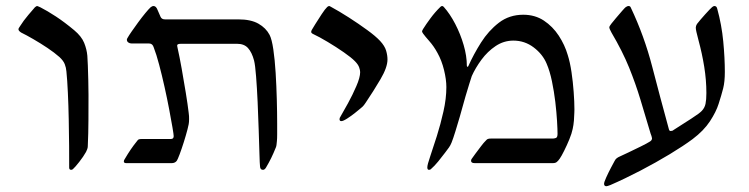

<svg xmlns="http://www.w3.org/2000/svg" viewBox="-20 -548 2516 645"><path d="M219.2 22.5Q212.4 22.5 212.4 15.1Q212.4 -14.6 212.2 -57.4Q211.9 -100.1 210.9 -147Q210 -193.8 208 -236.3Q206.1 -278.8 203.1 -308.1Q202.1 -320.8 197.5 -332.5Q192.9 -344.2 179.7 -356.4Q163.1 -371.1 139.4 -387Q115.7 -402.8 92 -416.5Q68.4 -430.2 51.3 -438.5Q42 -444.3 42 -449.7Q42 -452.1 43.9 -454.8Q45.9 -457.5 47.9 -460.9Q58.1 -477.5 75.2 -497.8Q92.3 -518.1 97.2 -523.4Q102.5 -527.8 104.5 -527.8Q106 -527.8 115.7 -523.4Q138.7 -511.7 167.7 -492.7Q196.8 -473.6 229.5 -446.3Q253.9 -425.8 262.7 -404.1Q271.5 -382.3 273.4 -360.8Q274.4 -351.1 275.1 -328.1Q275.9 -305.2 276.6 -278.3Q277.3 -251.5 277.3 -229.5Q277.3 -189.5 277.1 -144.5Q276.9 -99.6 274.9 -56.6Q274.9 -51.8 272.9 -46.6Q271 -41.5 269 -37.6Q260.3 -22 246.1 -3.9Q231.9 14.2 225.1 20Q222.2 22.5 219.2 22.5Z M863.3 22.5Q854 22.5 853.5 10.7Q852.5 2.9 851.6 -30.5Q850.6 -64 849.1 -110.4Q847.7 -156.7 845.5 -204.8Q843.3 -252.9 840.3 -291Q837.4 -329.1 833.5 -344.7Q826.2 -372.1 813.2 -386.5Q800.3 -400.9 776.4 -400.9H588.4Q575.2 -400.9 575.2 -395.5Q575.2 -395.5 575.4 -392.8Q575.7 -390.1 577.1 -384.3Q583 -358.4 590.3 -317.6Q597.7 -276.9 604.2 -236.1Q610.8 -195.3 613.8 -169.4Q614.7 -164.6 615 -158Q615.2 -151.4 615.2 -147.9Q615.2 -137.2 613.8 -130.4Q610.8 -115.2 604.2 -92.8Q597.7 -70.3 590.3 -48.8Q583 -27.3 577.6 -15.1Q572.3 0 556.6 0H403.8Q396 0 396 -5.9Q396 -9.8 399.4 -14.2Q418.9 -47.9 440.4 -74.2Q442.9 -78.1 445.8 -79.6Q448.7 -81.1 458 -81.1H554.2Q563.5 -81.1 563.5 -90.8Q563.5 -95.7 559.3 -120.4Q555.2 -145 548.3 -180.9Q541.5 -216.8 532.7 -256.3Q523.9 -295.9 514.6 -330.8Q505.4 -365.7 496.6 -388.2Q492.7 -401.9 481 -401.9H422.4Q416 -401.9 411.1 -405.3Q406.2 -408.7 406.2 -415Q406.2 -417.5 409.2 -421.9Q412.6 -428.2 422.4 -442.4Q432.1 -456.5 444.3 -473.1Q456.5 -489.7 468 -503.7Q479.5 -517.6 485.8 -523.4Q487.3 -524.4 490 -526.1Q492.7 -527.8 495.6 -527.8Q504.4 -527.8 509.3 -514.6Q515.6 -499.5 519.5 -491.2Q523.4 -482.9 534.2 -482.9H780.8Q822.8 -482.9 848.1 -468.5Q873.5 -454.1 885.7 -430.7Q893.1 -416.5 898.2 -382.1Q903.3 -347.7 906 -303.2Q908.7 -258.8 909.9 -213.6Q911.1 -168.5 911.1 -132.8Q911.1 -112.8 911.1 -97.4Q911.1 -82 910.2 -73.7Q909.2 -58.1 906.7 -52.7Q898.9 -33.2 890.9 -16.8Q882.8 -0.5 873.5 15.1Q869.1 22.5 863.3 22.5Z M1126.5 -141.1Q1120.6 -141.1 1120.6 -147.9Q1120.6 -151.9 1124 -156.7Q1133.3 -172.4 1148.9 -200.9Q1164.6 -229.5 1177.2 -258.8Q1189.9 -288.1 1189.9 -305.7Q1189.9 -312 1186.5 -321.8Q1183.1 -331.5 1172.4 -342.3Q1160.6 -354.5 1135 -372.3Q1109.4 -390.1 1080.8 -407.2Q1052.2 -424.3 1031.2 -434.1Q1025.4 -437 1025.4 -440.9Q1025.4 -443.4 1027.3 -447.3Q1028.8 -450.2 1038.8 -466.3Q1048.8 -482.4 1060.5 -500.2Q1072.3 -518.1 1079.1 -524.4Q1082.5 -527.8 1086.4 -527.8Q1087.4 -527.8 1090.3 -525.9Q1119.1 -510.3 1151.9 -489.3Q1184.6 -468.3 1213.1 -447.5Q1241.7 -426.8 1256.8 -410.6Q1272.5 -393.6 1277.1 -377.9Q1281.7 -362.3 1281.7 -348.1Q1281.7 -321.8 1258.3 -282Q1234.9 -242.2 1208.5 -203.1Q1202.1 -193.4 1198 -189.7Q1193.8 -186 1190.9 -183.6Q1186.5 -179.7 1173.3 -169.2Q1160.2 -158.7 1146.5 -149.9Q1132.8 -141.1 1126.5 -141.1Z M1420.9 22.5Q1415.5 22.5 1415.5 14.2Q1415.5 5.4 1425.3 -22.9Q1435.1 -51.3 1447.5 -90.8Q1460 -130.4 1469.7 -173.6Q1479.5 -216.8 1479.5 -255.4Q1479.5 -280.8 1471.7 -312.7Q1463.9 -344.7 1449.7 -370.1Q1437.5 -392.6 1422.6 -409.4Q1407.7 -426.3 1401.4 -435.1Q1400.4 -437 1399.2 -438.7Q1397.9 -440.4 1397.9 -442.9Q1397.9 -444.8 1401.4 -450.7Q1411.1 -466.3 1426.3 -486.8Q1441.4 -507.3 1459.5 -524.9Q1462.4 -527.8 1465.3 -527.8Q1467.8 -527.8 1470.7 -524.9Q1491.7 -501.5 1509.3 -467.5Q1526.9 -433.6 1537.6 -396.7Q1548.3 -359.9 1548.3 -327.1Q1548.3 -323.7 1550.8 -323.7Q1552.2 -323.7 1553.2 -325.7Q1570.8 -365.2 1595.9 -405Q1621.1 -444.8 1656 -471.7Q1690.9 -498.5 1737.8 -498.5Q1777.3 -498.5 1807.1 -478.8Q1836.9 -459 1857.2 -428Q1877.4 -397 1887.2 -363.3Q1895 -338.9 1899.9 -305.7Q1904.8 -272.5 1907.2 -239Q1909.7 -205.6 1909.7 -180.2Q1909.7 -180.2 1909.4 -169.2Q1909.2 -158.2 1908 -142.8Q1906.7 -127.4 1903.8 -114.7Q1900.9 -100.1 1892.6 -79.8Q1884.3 -59.6 1875.2 -41.5Q1866.2 -23.4 1860.4 -15.1Q1855 -7.3 1850.3 -3.7Q1845.7 0 1837.4 0H1574.7Q1562.5 0 1562.5 -7.8Q1562.5 -11.7 1564.5 -14.2Q1566.9 -18.1 1576.7 -31.2Q1586.4 -44.4 1596.2 -57.1Q1606 -69.8 1608.4 -71.8Q1611.3 -75.2 1615.2 -78.9Q1619.1 -82.5 1628.4 -82.5H1836.4Q1841.8 -82.5 1847.4 -84.5Q1853 -86.4 1853 -98.6Q1853 -112.8 1851.3 -141.6Q1849.6 -170.4 1845.5 -205.6Q1841.3 -240.7 1834.2 -274.9Q1827.1 -309.1 1816.4 -334Q1803.2 -365.7 1772.9 -388.7Q1742.7 -411.6 1704.6 -411.6Q1672.4 -411.6 1645 -393.3Q1617.7 -375 1597.4 -347.4Q1577.1 -319.8 1564.9 -292.5Q1562.5 -285.6 1556.4 -265.9Q1550.3 -246.1 1543.9 -224.6Q1537.6 -203.1 1534.7 -191.9Q1531.7 -180.7 1524.7 -156.2Q1517.6 -131.8 1510 -107.2Q1502.4 -82.5 1497.1 -69.3Q1493.2 -59.6 1488.3 -52.7Q1484.9 -48.3 1474.9 -34.7Q1464.8 -21 1452.1 -5.6Q1439.5 9.8 1427.7 20Q1425.8 22.5 1420.9 22.5Z M2017.1 77.6Q2009.3 77.6 2009.3 69.3Q2009.3 64 2016.6 47.9Q2023.9 31.7 2032.5 15.4Q2041 -1 2044.4 -6.8Q2047.4 -13.2 2052 -16.6Q2056.6 -20 2062.5 -22.5Q2070.8 -26.4 2091.6 -36.1Q2112.3 -45.9 2133.1 -56.2Q2153.8 -66.4 2162.1 -71.8Q2170.4 -76.2 2170.4 -83.5Q2170.4 -84.5 2168.5 -91.3Q2166.5 -98.1 2165.5 -99.6Q2147.5 -160.6 2131.3 -213.9Q2115.2 -267.1 2093.3 -321.3Q2071.3 -375.5 2034.2 -438.5Q2026.9 -451.7 2026.9 -456.1Q2026.9 -458.5 2029.1 -461.7Q2031.2 -464.8 2033.7 -468.3Q2038.6 -474.6 2049.1 -487.1Q2059.6 -499.5 2069.6 -511Q2079.6 -522.5 2082.5 -524.4Q2085 -525.4 2086.9 -526.6Q2088.9 -527.8 2091.3 -527.8Q2097.2 -527.8 2099.1 -522.5Q2144.5 -426.8 2171.1 -323.7Q2197.8 -220.7 2227.1 -113.8Q2228.5 -107.9 2232.9 -107.9Q2239.3 -107.9 2242.7 -111.3Q2274.4 -131.3 2302.2 -149.4Q2330.1 -167.5 2337.4 -175.3Q2347.2 -185.5 2350.1 -199.2Q2353 -212.9 2353 -235.4Q2353 -279.3 2345.7 -324.2Q2338.4 -369.1 2326.7 -412.1Q2321.8 -430.7 2319.6 -440.4Q2317.4 -450.2 2317.4 -455.1Q2317.4 -460.9 2321.3 -467.3Q2331.5 -480.5 2348.9 -499.8Q2366.2 -519 2372.6 -524.4Q2374.5 -525.4 2376.2 -526.6Q2377.9 -527.8 2379.9 -527.8Q2387.7 -527.8 2389.6 -518.1Q2404.3 -464.8 2409.7 -408.7Q2415 -352.5 2415 -306.2Q2415 -273.4 2409.4 -251.2Q2403.8 -229 2394 -198.7Q2385.7 -172.4 2365 -140.6Q2344.2 -108.9 2306.6 -80.6Q2276.4 -58.1 2230 -30Q2183.6 -2 2131.1 25.4Q2078.6 52.7 2030.3 73.7Q2020 77.6 2017.1 77.6Z"/></svg>

Font: David Libre
Style: Regular
Weight: 400
Designer: Ismar David, J. Victor Gaultney, Annie Olsen and Meir Sadan
Foundry: Monotype Imaging Inc. & SIL International
Version: Version 1.100; ttfautohint (v1.8.4.7-5d5b)